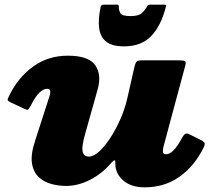

<svg xmlns="http://www.w3.org/2000/svg" viewBox="-20 -779 924 824"><path d="M512 -580Q586.5 -580 628.8 -624.2Q671 -668.5 691 -747Q693.5 -754.5 692.5 -756.8Q691.5 -759 683.5 -759H625Q616 -759 613.5 -755.2Q611 -751.5 607 -744.5Q600 -733 587 -721.5Q574 -710 539.5 -710Q503 -710 496.2 -723Q489.5 -736 490 -751Q490.5 -759 482.5 -759H425.5Q414 -759 412 -749.5Q400.5 -696 405.5 -658Q410.5 -620 436 -600Q461.5 -580 512 -580ZM21 -371.5Q14 -357.5 12.8 -352Q11.5 -346.5 26 -339.5L80 -314Q95.5 -306.5 99.2 -308Q103 -309.5 111 -324Q132 -365.5 149.5 -381.8Q167 -398 182 -398Q195.5 -398 195.8 -387.2Q196 -376.5 192 -365L132 -179Q111 -117 117.2 -78.2Q123.5 -39.5 147 -18.2Q170.5 3 202 11Q233.5 19 263 19Q315.5 19 367 -7.5Q418.5 -34 459.5 -82Q466.5 -90 470.8 -90.8Q475 -91.5 475 -85V-75Q475.5 -33.5 509.2 -4.2Q543 25 601 25Q686.5 25 751 -21Q815.5 -67 855 -148Q862 -162.5 855.8 -168.8Q849.5 -175 835.5 -181.5L792 -203Q779.5 -209 773 -203.2Q766.5 -197.5 761 -187Q742 -151 725 -134Q708 -117 693 -117Q679 -117 679 -128.5Q679 -140 682 -151L775 -497Q779.5 -514 773.2 -517Q767 -520 745.5 -520H587Q568 -520 563.5 -511Q559 -502 556 -488L528 -364Q517 -314 496.8 -268Q476.5 -222 452.5 -185.8Q428.5 -149.5 404.8 -128.2Q381 -107 362 -107Q344 -107 337.8 -119.5Q331.5 -132 334.5 -155Q337.5 -178 347 -210L399 -395Q417 -458 388.8 -499Q360.5 -540 271 -540Q187 -540 122.8 -493.8Q58.5 -447.5 21 -371.5Z"/></svg>

Font: Besley Black
Style: Italic
Weight: 900
Italic angle: -13°
Designer: Owen Earl
Foundry: indestructible type*
Version: Version 2.001